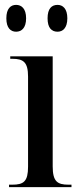

<svg xmlns="http://www.w3.org/2000/svg" viewBox="-20 -767 326 787"><path d="M216 -637C237 -637 256 -652 256 -692C256 -732 237 -747 216 -747C192 -747 175 -732 175 -692C175 -652 192 -637 216 -637ZM46 -637C68 -637 87 -652 87 -692C87 -732 68 -747 46 -747C24 -747 6 -732 6 -692C6 -652 24 -637 46 -637ZM17 0H273V-10H261C215 -10 196 -23 196 -85V-536H22V-526H31C76 -526 95 -512 95 -453V-84C95 -23 77 -10 30 -10H17Z"/></svg>

Font: Noto Serif Display Condensed Medium
Style: Regular
Weight: 500
Width: 3
Designer: Monotype Design Team
Foundry: Monotype Imaging Inc.
Version: Version 2.009